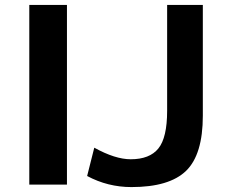

<svg xmlns="http://www.w3.org/2000/svg" viewBox="-20 -750 933 780"><path d="M659 -730H804V-280Q804 -122 736 -56Q668 10 514 10Q418 10 334 -35L363 -150Q448 -103 511 -103Q588 -103 623.5 -147Q659 -191 659 -300ZM99 0V-730H252V0Z"/></svg>

Font: M PLUS 1p
Style: Bold
Weight: 700
Version: Version 1.062